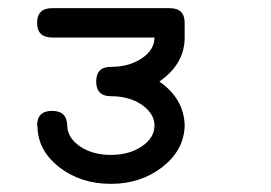

<svg xmlns="http://www.w3.org/2000/svg" viewBox="-20 -884 665 471"><path d="M252 -648C282 -648 307.3 -641 328 -627C348.7 -612.3 359 -595.3 359 -576C359 -556 348.7 -539 328 -525C307.3 -511 282 -504 252 -504C222 -504 196.7 -511 176 -525C155.3 -539.7 145 -556.7 145 -576C144.3 -600 132 -612 108 -612C83.3 -612 71 -600 71 -576C71 -575.3 71.3 -575 72 -575C72 -535.7 89.7 -502 125 -474C160.3 -446.7 202.7 -433 252 -433C300.7 -433 342.7 -446.7 378 -474C413.3 -501.3 431.7 -535 433 -575V-576V-577C431.7 -620.3 411 -656 371 -684C412.3 -712.7 433 -748.7 433 -792V-828C433 -852 420.7 -864 396 -864H108C83.3 -864 71 -852 71 -828C71 -804 83.3 -792 108 -792H359C359 -772 348.7 -755 328 -741C307.3 -727 282 -720 252 -720C228 -720 216 -708 216 -684C216 -660 228 -648 252 -648Z"/></svg>

Font: Semi-Coder
Style: Regular
Weight: 400
Version: 0.1000